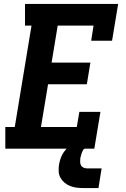

<svg xmlns="http://www.w3.org/2000/svg" viewBox="-20 -755 640 975"><path d="M7 0V-110H55L140 -625H107V-735H580L549 -548H443L455 -625H273L242 -437H439L421 -327H224L188 -110H370L383 -187H490L459 0ZM480 200H405Q387 200 369.5 198Q352 196 336 189.5Q320 183 307.5 172.5Q295 162 287 147.5Q279 133 278 115Q277 97 280 79Q283 63 288.5 47.5Q294 32 303.5 18Q313 4 326.5 -7.5Q340 -19 355.5 -26Q371 -33 387 -36Q403 -39 419 -39L413 0Q406 0 402 7Q398 14 395.5 20.5Q393 27 391.5 34Q390 41 388 47Q387 57 387 66.5Q387 76 391 84Q395 92 403.5 96Q412 100 421 100H496Z"/></svg>

Font: Iosevka Curly Slab XBdEx
Style: Italic
Weight: 800
Width: 7
Italic angle: -9°
Monospace: yes
Designer: Belleve Invis
Foundry: Belleve Invis
Version: Version 11.1.0; ttfautohint (v1.8.3)